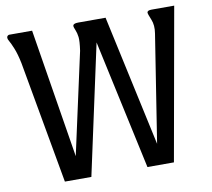

<svg xmlns="http://www.w3.org/2000/svg" viewBox="-85 -876 1079 978"><g transform="rotate(-10 455.0 -387.0)"><path d="M455 -664 310 6H173L60 -626Q50 -675 37.5 -705.5Q25 -736 18 -747.5Q11 -759 11 -766Q11 -773 15.5 -776.5Q20 -780 23 -780Q26 -780 36 -780H142L250 -112L365 -637Q372 -686 369.5 -707Q367 -728 360 -744.5Q353 -761 353 -766Q353 -780 380 -780H522L669 -102L756 -657Q763 -699 750 -730Q737 -761 737 -768Q737 -780 760 -780H877L737 6H600Z"/></g></svg>

Font: Coupeur_Texte
Style: Regular
Weight: 400
Designer: Léa Rolland
Version: Version 1.000;PS 001.000;hotconv 1.0.88;makeotf.lib2.5.64775